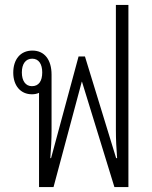

<svg xmlns="http://www.w3.org/2000/svg" viewBox="-20 -762 618 782"><path d="M139 0H198L313 -429H314L446 0H503V-742H452V-233C452 -194 454 -155 457 -118H453L326 -532H300L188 -118H185C188 -156 190 -194 190 -233V-458C190 -519 161 -556 112 -556C63 -556 34 -520 34 -466C34 -413 64 -378 110 -378C121 -378 131 -380 139 -384ZM110 -411C84 -411 69 -433 69 -467C69 -501 84 -523 111 -523C138 -523 152 -501 152 -467C152 -432 138 -411 110 -411Z"/></svg>

Font: Noto Sans Thai Looped Condensed Light
Style: Regular
Weight: 300
Width: 3
Designer: Sasikarn Vongin, Ben Mitchell
Foundry: The Fontpad Ltd
Version: Version 1.001